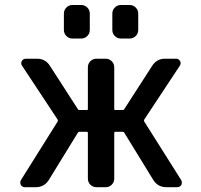

<svg xmlns="http://www.w3.org/2000/svg" viewBox="-20 -784 818 782"><path d="M337.9 -509.8Q337.9 -524.4 348.1 -534.7Q358.4 -544.9 373 -544.9H410.2Q424.8 -544.9 435.1 -534.7Q445.3 -524.4 445.3 -509.8V-339.8Q445.3 -335.9 449.2 -335.9H480.5Q484.4 -335.9 486.3 -339.8L599.6 -515.6Q618.2 -544.9 652.3 -544.9H697.3Q708 -544.9 713.4 -535.2Q718.8 -525.4 711.9 -515.6L567.4 -296.9Q565.4 -293 567.4 -289.1L717.8 -50.8Q720.7 -45.9 720.7 -41Q720.7 -36.1 718.8 -31.2Q712.9 -21.5 701.2 -21.5H658.2Q623 -21.5 604.5 -50.8L486.3 -243.2Q484.4 -247.1 480.5 -247.1H449.2Q445.3 -247.1 445.3 -242.2V-56.6Q445.3 -42 435.1 -31.7Q424.8 -21.5 410.2 -21.5H373Q358.4 -21.5 348.1 -31.7Q337.9 -42 337.9 -56.6V-242.2Q337.9 -247.1 334 -247.1H302.7Q298.8 -247.1 296.9 -243.2L178.7 -50.8Q160.2 -21.5 125 -21.5H82Q70.3 -21.5 64.5 -31.2Q62.5 -36.1 62.5 -41Q62.5 -45.9 65.4 -50.8L214.8 -289.1Q216.8 -293 214.8 -296.9L70.3 -515.6Q63.5 -525.4 68.8 -535.2Q74.2 -544.9 85.9 -544.9H130.9Q165 -544.9 183.6 -515.6L296.9 -339.8Q298.8 -335.9 302.7 -335.9H334Q337.9 -335.9 337.9 -339.8ZM275.4 -627Q260.7 -627 250.5 -637.2Q240.2 -647.5 240.2 -662.1V-728.5Q240.2 -743.2 250.5 -753.4Q260.7 -763.7 275.4 -763.7H310.5Q325.2 -763.7 335.4 -753.4Q345.7 -743.2 345.7 -728.5V-662.1Q345.7 -647.5 335.4 -637.2Q325.2 -627 310.5 -627ZM472.7 -627Q458 -627 447.8 -637.2Q437.5 -647.5 437.5 -662.1V-728.5Q437.5 -743.2 447.8 -753.4Q458 -763.7 472.7 -763.7H507.8Q522.5 -763.7 532.7 -753.4Q543 -743.2 543 -728.5V-662.1Q543 -647.5 532.7 -637.2Q522.5 -627 507.8 -627Z"/></svg>

Font: Gen Jyuu GothicL Medium
Style: Regular
Weight: 500
Designer: [Source Han Sans]
Ryoko NISHIZUKA  (kana & ideographs); Paul D. Hunt (Latin, Greek & Cyrillic); Wenlong ZHANG  (bopomofo
Version: Version 1.002.20150607